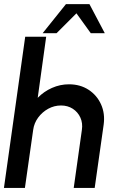

<svg xmlns="http://www.w3.org/2000/svg" viewBox="-30 -932 600 952"><path d="M484 -314 439.5 0H335.5L376 -288Q381 -321.5 368.5 -349Q356 -376.5 330.8 -392.8Q305.5 -409 272.5 -409Q239 -409 209.2 -392.8Q179.5 -376.5 159.2 -349Q139 -321.5 134.5 -288L93.5 0H-10.5L95 -750H199L157 -447Q187 -478 227.5 -496Q268 -514 312 -514Q367.5 -514 409 -487Q450.5 -460 471 -414.5Q491.5 -369 484 -314ZM413.5 -911.5 489.5 -767.5H420L349 -866L250.5 -767.5H181.5L297 -911.5Z"/></svg>

Font: Urbanist SemiBold
Style: Italic
Weight: 600
Italic angle: -8°
Designer: Corey Hu
Foundry: Corey Hu
Version: Version 1.321; ttfautohint (v1.8.4.7-5d5b)